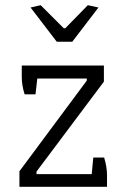

<svg xmlns="http://www.w3.org/2000/svg" viewBox="-20 -721 484 741"><path d="M98 -692 137 -701 226 -612H232L319 -701L360 -692L259 -560H199ZM55 -60 315 -410V-418H124L117 -357H75Q64 -392 64 -424V-468H381V-406L121 -59V-49H334L340 -113H382Q393 -76 393 -46V0H55Z"/></svg>

Font: Athiti
Style: Regular
Weight: 400
Designer: CadsonDemak Team
Foundry: CadsonDemak
Version: Version 1.032